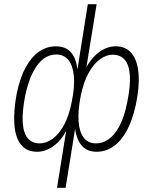

<svg xmlns="http://www.w3.org/2000/svg" viewBox="-20 -716 727 916"><path d="M252 180 299 -112H305Q281 -55 241 -23.5Q201 8 157 8Q107 8 80 -26Q53 -60 48.5 -123Q44 -186 60 -271Q76 -347 103.5 -396.5Q131 -446 167.5 -470.5Q204 -495 247 -495Q295 -495 320.5 -464Q346 -433 350 -376H348L399 -696H441L389 -375H382Q408 -432 448 -463.5Q488 -495 532 -495Q581 -495 608.5 -461Q636 -427 641 -364.5Q646 -302 628 -216Q612 -142 584.5 -92Q557 -42 520.5 -17Q484 8 441 8Q394 8 368.5 -23Q343 -54 337 -112H340L293 180ZM170 -32Q200 -32 230 -53Q260 -74 284.5 -118Q309 -162 322 -229Q337 -301 332.5 -352Q328 -403 306.5 -429.5Q285 -456 248 -456Q215 -456 187.5 -435.5Q160 -415 137.5 -372Q115 -329 100 -259Q85 -181 88.5 -130.5Q92 -80 113 -56Q134 -32 170 -32ZM438 -32Q470 -32 498.5 -52Q527 -72 550 -115Q573 -158 587 -228Q603 -307 599.5 -357Q596 -407 575 -431Q554 -455 517 -455Q488 -455 458 -434Q428 -413 403.5 -369.5Q379 -326 365 -258Q351 -186 355 -135.5Q359 -85 380 -58.5Q401 -32 438 -32Z"/></svg>

Font: Nunito Sans 10pt Condensed ExtraLight
Style: Italic
Weight: 250
Width: 3
Italic angle: -9°
Designer: Vernon Adams
Foundry: Vernon Adams
Version: Version 3.101;gftools[0.9.27]